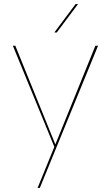

<svg xmlns="http://www.w3.org/2000/svg" viewBox="-20 -717 544 940"><path d="M246 2 43 -493H55L251 -10L447 -493H460L175 203H164ZM350 -697H362L258 -558H246Z"/></svg>

Font: HK Grotesk Thin
Style: Regular
Weight: 100
Designer: Alfredo Marco Pradil
Foundry: Hanken Design Co.
Version: Version 3.001